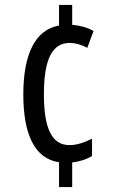

<svg xmlns="http://www.w3.org/2000/svg" viewBox="-20 -744 469 774"><path d="M271 -724H218V-641C121 -624 74 -524 74 -363C74 -202 120 -104 218 -90V10H271V-89C303 -93 330 -102 351 -115V-185C320 -169 288 -159 260 -159C190 -159 157 -224 157 -364C157 -502 189 -571 261 -571C281 -571 307 -565 332 -551L357 -619C333 -633 304 -641 271 -644Z"/></svg>

Font: Noto Sans UI Condensed
Style: Regular
Weight: 400
Width: 3
Designer: Monotype Design Team
Foundry: Monotype Imaging Inc.
Version: Version 1.901